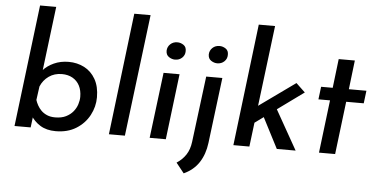

<svg xmlns="http://www.w3.org/2000/svg" viewBox="-60 -896 2390 1220"><g transform="rotate(5 1135.0 -285.5)"><path d="M316 10Q257 10 217 -15Q177 -40 155 -78L169 -105L156 0H53L148 -777H251L196 -331L198 -367Q224 -397 266.5 -416.5Q309 -436 361 -436Q415 -436 460 -413Q505 -390 532 -343Q559 -296 559 -227Q559 -167 530 -112.5Q501 -58 446.5 -24Q392 10 316 10ZM305 -77Q346 -77 374 -91Q402 -105 419.5 -126.5Q437 -148 445 -173Q453 -198 453 -221Q453 -262 437.5 -292Q422 -322 393 -338.5Q364 -355 325 -355Q277 -355 241.5 -330Q206 -305 189 -264L177 -177Q182 -161 191.5 -143.5Q201 -126 216 -111Q231 -96 253 -86.5Q275 -77 305 -77Z M749 -777H853L757 0H655Z M967 -419H1069L1018 0H915ZM974 -561Q975 -586 993 -603Q1011 -620 1038 -620Q1059 -620 1077.5 -607.5Q1096 -595 1095 -568Q1095 -543 1077 -526Q1059 -509 1032 -509Q1012 -509 993 -521.5Q974 -534 974 -561Z M1099 142Q1135 119 1157.5 85Q1180 51 1186 2L1239 -419H1342L1290 0Q1281 72 1247 124.5Q1213 177 1150 206ZM1243 -561Q1244 -586 1262 -603Q1280 -620 1307 -620Q1328 -620 1346.5 -607.5Q1365 -595 1364 -568Q1364 -543 1346 -526Q1328 -509 1301 -509Q1281 -509 1262 -521.5Q1243 -534 1243 -561Z M1449 0 1543 -777H1647L1551 0ZM1688 -280 1846 0H1726L1612 -221ZM1536 -129 1535 -228 1814 -428 1872 -373Z M2068 -603H2171L2149 -418H2261L2251 -337H2139L2098 0H1995L2036 -337H1962L1972 -418H2046Z"/></g></svg>

Font: Josefin Sans Medium
Style: Italic
Weight: 500
Italic angle: -7°
Designer: Santiago Orozco
Foundry: Typemade
Version: Version 2.000